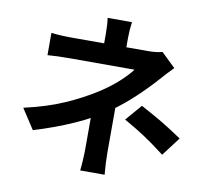

<svg xmlns="http://www.w3.org/2000/svg" viewBox="-90 -899 1156 1054"><g transform="rotate(10 488.5 -371.5)"><path d="M555.4 -706.8V-599.1H431.6V-706.8Q431.6 -762 426 -796.6H561.8Q555.4 -748 555.4 -706.8ZM760.5 -509Q714.6 -457.3 655.6 -402.2Q596.7 -347.2 534.7 -303Q458 -248.3 352.8 -201.2Q247.6 -154.1 128.7 -118.2L55.7 -230.2Q183.1 -258.8 279.3 -301.1Q375.5 -343.5 453.6 -393.8Q508.3 -429.2 552.9 -469.5Q597.4 -509.8 620.8 -542H263.2Q186 -542 136.5 -537.6V-661.9Q182.1 -655.5 261 -655.5H676.3Q722.4 -655.5 755.6 -664.6L834.2 -588.4Q794.7 -548.1 760.5 -509ZM553.2 -68.8Q553.2 -13.4 559.3 54.4H423.1Q425.8 34.2 428 -3.2Q430.2 -40.5 430.2 -68.8L430.4 -323.7L553.5 -374.3ZM841.3 -116Q781.7 -161.9 732.3 -194.3Q682.9 -226.8 617.7 -263.4L695.6 -353.8Q770 -313.7 816.9 -285.8Q863.8 -257.8 930.4 -212.9L851.1 -108.4Z"/></g></svg>

Font: Min Sans VF VF
Style: Regular
Weight: 400
Designer: Jinseong-Kim, NotoSansCJK, Nunito
Foundry: Jinseong-Kim
Version: Version 1.420;Glyphs 3.1.2 (3151)